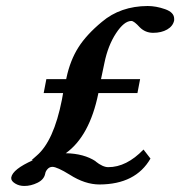

<svg xmlns="http://www.w3.org/2000/svg" viewBox="-20 -596 594 633"><path d="M304.2 -288.1Q275.4 -147 196.8 -90.8Q256.8 -89.8 295.9 -64H294.9Q318.8 -44.9 336.9 -44.9Q397 -44.9 453.1 -103L476.1 -73.2Q427.2 11.7 308.1 12.2Q260.3 12.2 210 -20Q168 -45.9 152.8 -45.9Q143.1 -45.9 136.5 -38.3Q129.9 -30.8 128.9 -22.9Q125 -3.9 103.5 6.6Q82 17.1 60.1 17.1Q43 17.1 30 9Q17.1 1 17.1 -7.8V-11.2Q22 -38.1 88.9 -67.9H84L101.1 -83Q157.2 -130.9 184.1 -267.1L188 -289.1H124L132.8 -335H198.2L199.2 -339.8Q211.4 -397 238.3 -439.5Q265.1 -481.9 315.9 -523.9Q377 -575.7 466.8 -576.2Q494.6 -576.2 524.4 -565.7Q554.2 -555.2 554.2 -534.2V-528.8Q550.3 -509.8 531.2 -498.8Q512.2 -487.8 484.9 -487.8Q459 -487.8 440.9 -505.9Q421.9 -526.9 413.1 -526.9Q389.2 -526.9 362.5 -486.3Q335.9 -445.8 324.2 -388.2L313 -335H441.9L433.1 -289.1H304.2Z"/></svg>

Font: Linux Libertine
Style: Semibold Italic
Weight: 600
Italic angle: -11.5°
Designer: Philipp H. Poll
Foundry: Philipp H. Poll
Version: Version 5.1.2 ; ttfautohint (v0.9)